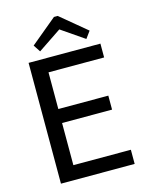

<svg xmlns="http://www.w3.org/2000/svg" viewBox="-134 -1004 836 1087"><g transform="rotate(-15 284.0 -461.0)"><path d="M85 0H517V-83H180V-330H473V-412H180V-627H506V-708H85ZM291 -922 138 -795 165 -754 302 -846 436 -754 466 -795 313 -922Z"/></g></svg>

Font: Telex Regular
Style: Regular
Weight: 400
Designer: Andres Torresi
Foundry: Andres Torresi
Version: Version 1.001